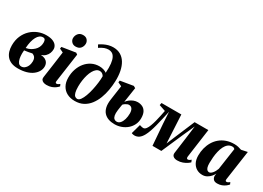

<svg xmlns="http://www.w3.org/2000/svg" viewBox="-15 -1633 3354 2446"><g transform="rotate(30 1662.0 -410.0)"><path d="M229 11Q172 11 131.8 -5.5Q91.5 -22 66.2 -52Q41 -82 29.2 -121.2Q17.5 -160.5 17.5 -206Q17.5 -284.5 44.2 -346Q71 -407.5 116.5 -450.5Q162 -493.5 218.8 -515.8Q275.5 -538 335 -538Q396 -538 433 -522.2Q470 -506.5 487 -481.5Q504 -456.5 504 -428.5Q504 -398.5 493.2 -370.5Q482.5 -342.5 459.5 -319.8Q436.5 -297 400 -284Q434.5 -284 460.2 -271.5Q486 -259 500.8 -235.8Q515.5 -212.5 515.5 -180.5Q515.5 -144 496.8 -109.8Q478 -75.5 442 -48Q406 -20.5 352.5 -4.8Q299 11 229 11ZM255.5 -32Q280.5 -32 302 -48Q323.5 -64 337 -92.5Q350.5 -121 351.5 -159.5Q352 -188.5 344.2 -206Q336.5 -223.5 323.5 -233Q310.5 -242.5 296 -247.5Q285 -245.5 273.2 -243Q261.5 -240.5 249.8 -238Q238 -235.5 227 -234.5Q216.5 -233 206 -231.5Q195.5 -230 185 -228.5Q184 -218 183 -204.2Q182 -190.5 182 -178.5Q182 -141.5 188.8 -108Q195.5 -74.5 211.8 -53.2Q228 -32 255.5 -32ZM187 -264.5Q205.5 -267.5 222.8 -273.5Q240 -279.5 254.2 -287Q268.5 -294.5 277 -302Q303 -320 319.5 -342Q336 -364 343.5 -388.2Q351 -412.5 351 -437.5Q351 -466 342 -479.8Q333 -493.5 310.5 -493.5Q285.5 -493.5 264.2 -477.8Q243 -462 226.8 -432Q210.5 -402 200.2 -359.8Q190 -317.5 187 -264.5Z M650.5 11Q626.5 11 607 3.8Q587.5 -3.5 577 -18.2Q566.5 -33 569.5 -56Q571 -67.5 574.8 -93.5Q578.5 -119.5 584 -157.2Q589.5 -195 596 -242Q602.5 -289 609.8 -342Q617 -395 624.5 -451L570 -477L574.5 -504L774 -535.5L797.5 -519L738 -99Q735.5 -81 739.8 -74Q744 -67 754 -67Q764.5 -67 774.8 -72Q785 -77 799 -89L812 -60.5Q800 -46 778.2 -29.2Q756.5 -12.5 724.8 -0.8Q693 11 650.5 11ZM726.5 -598Q690 -598 667.8 -622.2Q645.5 -646.5 646 -677Q647 -716.5 671.5 -745.2Q696 -774 740.5 -774Q782.5 -774 803.5 -749Q824.5 -724 824 -695Q824 -656.5 800 -627.2Q776 -598 726.5 -598Z M1063.5 8Q998.5 8 949.5 -17.5Q900.5 -43 873 -91.8Q845.5 -140.5 845.5 -209.5Q845.5 -278.5 865.8 -337.2Q886 -396 923 -440Q960 -484 1009.8 -508.5Q1059.5 -533 1118.5 -533Q1154.5 -533 1184.5 -523Q1214.5 -513 1227.5 -501Q1233.5 -581.5 1227 -635Q1220.5 -688.5 1204.5 -719.2Q1188.5 -750 1165.5 -762.8Q1142.5 -775.5 1115.5 -775.5Q1085.5 -775.5 1055.5 -765Q1025.5 -754.5 984.5 -727L962.5 -765Q990 -784 1021 -799Q1052 -814 1084.8 -822.5Q1117.5 -831 1151.5 -831Q1214 -831 1259.8 -804.5Q1305.5 -778 1335 -729.5Q1364.5 -681 1378 -614.5Q1391.5 -548 1388.5 -468Q1386.5 -404.5 1375 -337.5Q1363.5 -270.5 1340 -209Q1316.5 -147.5 1279.2 -98.5Q1242 -49.5 1188.8 -20.8Q1135.5 8 1063.5 8ZM1078.5 -31Q1103 -31 1124 -59.8Q1145 -88.5 1162.2 -135.2Q1179.5 -182 1191.5 -237Q1203.5 -292 1210.2 -346.2Q1217 -400.5 1216.5 -443Q1209 -456 1199.5 -465Q1190 -474 1178.2 -478.8Q1166.5 -483.5 1151.5 -483.5Q1126 -483.5 1104.2 -466.5Q1082.5 -449.5 1065.2 -419.2Q1048 -389 1036.2 -349.8Q1024.5 -310.5 1018 -265.8Q1011.5 -221 1011.5 -175Q1011.5 -118 1020.5 -86.8Q1029.5 -55.5 1044.8 -43.2Q1060 -31 1078.5 -31Z M1650.5 11Q1602 11 1562 -2.8Q1522 -16.5 1494.2 -46Q1466.5 -75.5 1455.5 -122.8Q1444.5 -170 1454 -237.5L1484.5 -450.5L1428.5 -477L1433 -504L1622 -535.5L1651 -519L1618 -298.5Q1634.5 -321 1658.2 -339.8Q1682 -358.5 1711 -370Q1740 -381.5 1771 -381.5Q1808.5 -381.5 1840 -366.5Q1871.5 -351.5 1890.5 -317Q1909.5 -282.5 1909.5 -224.5Q1909.5 -171.5 1888.5 -128.2Q1867.5 -85 1831 -53.8Q1794.5 -22.5 1748.2 -5.8Q1702 11 1650.5 11ZM1658.5 -31Q1688.5 -31 1709.8 -55.2Q1731 -79.5 1742.5 -119.2Q1754 -159 1754 -205.5Q1754 -247.5 1737.8 -271.8Q1721.5 -296 1690 -296Q1678.5 -296 1664.8 -290.2Q1651 -284.5 1637.5 -275.2Q1624 -266 1613.5 -254Q1610 -235 1607 -214.5Q1604 -194 1600 -167Q1593.5 -116 1599.8 -86.2Q1606 -56.5 1622 -43.8Q1638 -31 1658.5 -31Z M2573 11Q2535.5 11 2514.2 -6.8Q2493 -24.5 2498 -58.5L2530 -297.5L2552.5 -475.5L2477.5 -309L2339.5 7H2209.5L2185 -305.5L2175 -475Q2161.5 -415 2148.5 -357Q2135.5 -299 2122 -246.8Q2108.5 -194.5 2093.5 -151Q2078.5 -107.5 2061.5 -76.5Q2037 -31.5 2007.8 -11.8Q1978.5 8 1943.5 8Q1935.5 8 1926.5 6.5Q1917.5 5 1910.2 2.8Q1903 0.5 1900 -2L1939 -142.5Q1944.5 -140 1954.5 -137.2Q1964.5 -134.5 1975.2 -132.5Q1986 -130.5 1993.5 -130.5Q1998 -130.5 2002.5 -131.8Q2007 -133 2012.2 -135.5Q2017.5 -138 2023 -143Q2028.5 -148 2034 -155.5Q2050 -177 2063.2 -212.8Q2076.5 -248.5 2087.8 -291.5Q2099 -334.5 2107.8 -377.8Q2116.5 -421 2124 -456.5L2029.5 -489L2036.5 -523H2328L2344 -217L2349.5 -109L2394.5 -217L2523.5 -522.5H2725.5L2667.5 -104Q2665.5 -89.5 2667.8 -81.2Q2670 -73 2674.8 -69.8Q2679.5 -66.5 2684.5 -66.5Q2694.5 -66.5 2706.8 -72.8Q2719 -79 2730 -90L2743.5 -58.5Q2733.5 -47.5 2709.8 -31.2Q2686 -15 2651.2 -2Q2616.5 11 2573 11Z M3238 -99Q3235.5 -80.5 3240.2 -73.8Q3245 -67 3254.5 -67Q3264.5 -67 3274.8 -71.8Q3285 -76.5 3299 -89L3312 -60.5Q3300 -45.5 3278.5 -28.8Q3257 -12 3227.5 -0.5Q3198 11 3161 11Q3120.5 11 3103 -11Q3085.5 -33 3086.5 -62L3091 -94Q3080 -70 3059 -46Q3038 -22 3008.8 -5.5Q2979.5 11 2942.5 11Q2894.5 11 2856.8 -11.5Q2819 -34 2797.2 -76.5Q2775.5 -119 2775.5 -179Q2775.5 -235.5 2789 -288Q2802.5 -340.5 2829 -385.2Q2855.5 -430 2895.2 -463.5Q2935 -497 2987.2 -515.8Q3039.5 -534.5 3104 -534.5Q3134.5 -534.5 3162 -528Q3189.5 -521.5 3211 -513.5L3300.5 -532.5ZM3133.5 -478.5Q3129 -484 3120 -489Q3111 -494 3097 -494Q3061 -494 3035.2 -473.2Q3009.5 -452.5 2992.2 -417.8Q2975 -383 2965 -340Q2955 -297 2951 -252.5Q2947 -208 2947 -168Q2947 -127.5 2954.2 -104.2Q2961.5 -81 2974 -71.2Q2986.5 -61.5 3001.5 -61.5Q3013 -61.5 3025.2 -69.5Q3037.5 -77.5 3049 -91.2Q3060.5 -105 3070.5 -123.5Q3080.5 -142 3087.5 -162.5Z"/></g></svg>

Font: Merriweather 96pt Black
Style: Italic
Weight: 900
Italic angle: -7.8°
Version: Version 2.101